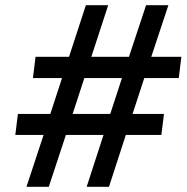

<svg xmlns="http://www.w3.org/2000/svg" viewBox="-20 -720 719 740"><path d="M148 -200H39L49 -281H174L219 -419H107L117 -501H246L311 -700H397L332 -501H477L543 -700H629L563 -501H679L669 -419H536L491 -281H612L602 -200H465L400 0H314L379 -200H234L168 0H82ZM405 -281 450 -419H305L260 -281Z"/></svg>

Font: Haskoy Medium
Style: Italic
Weight: 500
Designer: Ertekin Erdin
Foundry: Ertekin Erdin
Version: Version 2.000; ttfautohint (v1.8.4.7-5d5b)